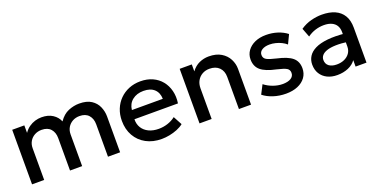

<svg xmlns="http://www.w3.org/2000/svg" viewBox="-20 -1069 3222 1637"><g transform="rotate(-20 1590.5 -250.0)"><path d="M76.5 0V-495H186.5V-427Q206.5 -456 232.5 -474.2Q258.5 -492.5 287.5 -501.2Q316.5 -510 346.5 -510Q407 -510 447.2 -483.5Q487.5 -457 504 -415.5Q541 -469.5 590 -489.8Q639 -510 688.5 -510Q757 -510 798 -483Q839 -456 857.2 -413.5Q875.5 -371 875.5 -326V0H765.5V-294Q765.5 -345.5 737.2 -377.2Q709 -409 655 -409Q619.5 -409 591.5 -393.5Q563.5 -378 547.2 -350.8Q531 -323.5 531 -288V0H421V-294Q421 -345.5 393 -377.2Q365 -409 310.5 -409Q275.5 -409 247.2 -393.5Q219 -378 202.8 -350.8Q186.5 -323.5 186.5 -288V0Z M1249.5 15Q1169.5 15 1109 -17.8Q1048.5 -50.5 1014.8 -109.5Q981 -168.5 981 -246.5Q981 -303.5 1000.5 -351.8Q1020 -400 1055.5 -435.5Q1091 -471 1138.8 -490.5Q1186.5 -510 1243 -510Q1304.5 -510 1352.5 -488.2Q1400.5 -466.5 1432.2 -427.5Q1464 -388.5 1477.2 -336.2Q1490.5 -284 1481.5 -223H1086.5Q1085.5 -178.5 1106 -145.2Q1126.5 -112 1164.8 -93.5Q1203 -75 1255 -75Q1297 -75 1336.2 -87.8Q1375.5 -100.5 1407.5 -125.5L1450 -46.5Q1426 -27 1392 -13.2Q1358 0.5 1321 7.8Q1284 15 1249.5 15ZM1093 -304H1373.5Q1372 -360 1337.8 -392Q1303.5 -424 1240.5 -424Q1179.5 -424 1139.2 -392Q1099 -360 1093 -304Z M1596 0V-495H1706V-432Q1737 -473.5 1778 -491.8Q1819 -510 1863 -510Q1931 -510 1975.5 -483Q2020 -456 2041.8 -413.5Q2063.5 -371 2063.5 -326V0H1953.5V-292Q1953.5 -345 1921.8 -377Q1890 -409 1833.5 -409Q1796.5 -409 1767.8 -392.5Q1739 -376 1722.5 -346.8Q1706 -317.5 1706 -278.5V0Z M2378.5 14.5Q2317 14.5 2263.5 -3Q2210 -20.5 2173.5 -50L2215 -130.5Q2249.5 -103.5 2292.8 -88Q2336 -72.5 2378 -72.5Q2426.5 -72.5 2453.5 -89.5Q2480.5 -106.5 2480.5 -137Q2480.5 -166 2457.2 -179.8Q2434 -193.5 2369 -208.5Q2275.5 -228 2233.2 -263.8Q2191 -299.5 2191 -363Q2191 -407.5 2215.8 -441.8Q2240.5 -476 2284 -495.5Q2327.5 -515 2384.5 -515Q2440 -515 2489 -499.2Q2538 -483.5 2574 -455L2535 -374Q2516.5 -390.5 2492 -402.5Q2467.5 -414.5 2440.2 -421.2Q2413 -428 2386 -428Q2344 -428 2317.8 -411.8Q2291.5 -395.5 2291.5 -367Q2291.5 -337.5 2316.5 -323.5Q2341.5 -309.5 2402.5 -295.5Q2498.5 -274.5 2540 -239.5Q2581.5 -204.5 2581.5 -142.5Q2581.5 -95 2556 -59.8Q2530.5 -24.5 2484.8 -5Q2439 14.5 2378.5 14.5Z M2843 15Q2791.5 15 2752.5 -4.2Q2713.5 -23.5 2691.8 -58.8Q2670 -94 2670 -142Q2670 -182.5 2690.5 -215.2Q2711 -248 2754.2 -269.5Q2797.5 -291 2865.5 -298.2Q2933.5 -305.5 3029 -296L3031 -220Q2963 -229.5 2914 -228Q2865 -226.5 2833.8 -215.8Q2802.5 -205 2787.8 -187.2Q2773 -169.5 2773 -146.5Q2773 -110.5 2798.8 -91Q2824.5 -71.5 2869.5 -71.5Q2908 -71.5 2938.5 -85.5Q2969 -99.5 2986.8 -125Q3004.5 -150.5 3004.5 -185V-316.5Q3004.5 -349.5 2990.5 -373.8Q2976.5 -398 2948 -411.5Q2919.5 -425 2877 -425Q2838 -425 2800 -413.2Q2762 -401.5 2727.5 -376.5L2696.5 -457.5Q2743 -489 2793.5 -502Q2844 -515 2890.5 -515Q2959.5 -515 3008.8 -493.2Q3058 -471.5 3084.5 -427.8Q3111 -384 3111 -317.5V0H3012V-58.5Q2987 -23 2942.5 -4Q2898 15 2843 15Z"/></g></svg>

Font: Geologica Roman
Style: Regular
Weight: 400
Designer: Sindre Bremnes, Frode Helland
Foundry: Monokrom Skriftforlag AS
Version: Version 1.010;gftools[0.9.28]